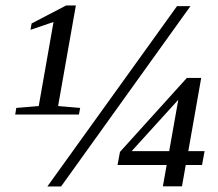

<svg xmlns="http://www.w3.org/2000/svg" viewBox="-20 -677 790 697"><path d="M201.7 0H151.9L622.6 -654.8H671.4ZM190.9 -292 271 -285.2 266.6 -261.2H35.2L39.1 -285.2L120.6 -292L174.3 -597.2L90.8 -568.8L94.7 -591.8L220.2 -657.2H255.4ZM654.3 -78.1 640.6 -0.5H571.3L585 -78.1H406.7L415.5 -125.5L658.2 -394H710.4L663.6 -128.4H722.7L713.4 -78.1ZM627 -313.5H626L458 -128.4H594.2Z"/></svg>

Font: Liberation Serif
Style: Italic
Weight: 400
Italic angle: -16.333°
Designer: Steve Matteson
Foundry: Ascender Corporation
Version: Version 2.1.5